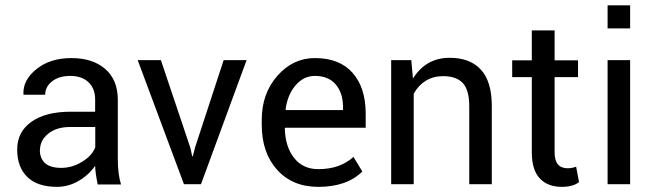

<svg xmlns="http://www.w3.org/2000/svg" viewBox="-20 -706 2506 736"><path d="M198.2 10.3Q124 10.3 85 -27.3Q45.9 -64.9 45.9 -132.8Q45.9 -200.7 100.6 -239.3Q155.3 -277.8 251 -277.8H344.7V-324.7Q344.7 -366.7 319.1 -390.9Q293.5 -415 249.8 -415Q206.1 -415 179.7 -394.3Q153.3 -373.5 153.3 -342.8H70.8L69.8 -345.2Q67.4 -398.9 119.9 -441.2Q172.4 -483.4 253.7 -483.4Q335 -483.4 383.3 -441.7Q431.6 -399.9 431.6 -323.7V-94.7Q431.6 -39.6 443.8 1H354.5Q345.2 -44.4 344.7 -70.3Q319.3 -34.2 280.5 -12Q241.7 10.3 198.2 10.3ZM133.3 -130.9H132.8Q132.8 -98.6 152.8 -80.6Q172.9 -62.5 214.8 -62.5Q256.8 -62.5 295.2 -86.2Q333.5 -109.9 345.2 -141.6V-219.2H248.5Q196.8 -219.2 165 -193.6Q133.3 -168 133.3 -130.9Z M596.7 -475.6 709.5 -140.1 716.8 -106.9H719.2L727.5 -140.1L837.4 -475.6H925.3L750.5 0H685.1L507.8 -475.6Z M1294.9 -295.4Q1294.9 -349.1 1267.1 -382.1Q1239.3 -415 1187 -415Q1144 -415 1113 -378.9Q1082 -342.8 1074.7 -286.6L1075.7 -284.2H1294.9ZM1200.2 10.3Q1101.1 10.3 1042.2 -55.2Q983.4 -120.6 983.4 -227.5V-247.1Q983.4 -347.2 1043.2 -415.3Q1103 -483.4 1187 -483.4Q1281.7 -483.4 1331.8 -426.5Q1381.8 -369.6 1381.8 -270.5V-216.3H1073.2L1071.8 -214.4Q1073.2 -144 1107.2 -100.8Q1141.1 -57.6 1200.2 -57.6Q1283.2 -57.6 1335 -104.5L1369.1 -48.3H1368.7Q1309.1 10.3 1200.2 10.3Z M1479.5 -475.6H1556.6L1563 -404.8Q1612.3 -484.4 1704.1 -484.4Q1782.2 -484.4 1823.7 -438.7Q1865.2 -393.1 1865.2 -300.3V0H1778.8V-298.3Q1778.8 -360.4 1754.4 -387.2Q1730 -414.1 1678.2 -414.1Q1641.1 -414.1 1612.3 -396.5Q1583.5 -378.9 1565.9 -346.7V0H1479.5Z M2018.6 -589.4H2106V-474.6H2195.8V-410.2H2106V-121.6Q2106 -61 2156.2 -61Q2171.9 -61 2188.5 -66.9L2199.7 -7.8Q2176.3 10.3 2133.8 10.3Q2079.1 10.3 2048.8 -22.5Q2018.6 -55.2 2018.6 -121.6V-410.2H1943.4V-474.6H2018.6Z M2395.5 -475.6V0H2309.1V-475.6ZM2395.5 -685.5V-597.2H2309.1V-685.5Z"/></svg>

Font: Yantramanav
Style: Regular
Weight: 400
Version: Version 1.001;PS 1.0;hotconv 1.0.72;makeotf.lib2.5.5900; ttf